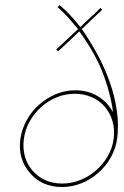

<svg xmlns="http://www.w3.org/2000/svg" viewBox="-20 -746 499 772"><path d="M76 -188Q81 -225 99.5 -258Q118 -291 146 -316Q174 -341 208.5 -355Q243 -369 281 -369Q318 -369 349.5 -355Q381 -341 402 -316Q423 -291 432.5 -258Q442 -225 437 -188Q432 -150 413 -117.5Q394 -85 366 -61Q338 -36 302.5 -22Q267 -8 230 -8Q192 -8 161.5 -22Q131 -36 110 -61Q89 -85 80 -117.5Q71 -150 76 -188ZM451 -188Q458 -242 450 -299.5Q442 -357 422 -414Q402 -471 372.5 -526Q343 -581 309 -629Q329 -649 349.5 -668Q370 -687 391 -707Q389 -709 387.5 -710.5Q386 -712 384 -714Q364 -694 343.5 -675.5Q323 -657 303 -637Q283 -663 262 -685.5Q241 -708 219 -726Q217 -723 215.5 -721Q214 -719 212 -717Q235 -697 255 -674.5Q275 -652 294 -629Q272 -609 250 -588Q228 -567 206 -547Q209 -545 210.5 -543Q212 -541 213 -539Q235 -559 256.5 -579.5Q278 -600 299 -620Q369 -523 399 -437.5Q429 -352 434 -295Q413 -335 373.5 -359Q334 -383 283 -383Q242 -383 205 -367.5Q168 -352 138 -326Q108 -300 88 -264Q68 -228 62 -188Q56 -147 66.5 -112Q77 -77 100 -51Q122 -24 155 -9Q188 6 229 6Q269 6 307 -9Q345 -24 375 -51Q405 -77 425 -112Q445 -147 451 -188Z"/></svg>

Font: Josefin Slab Thin Thin
Style: Italic
Weight: 250
Italic angle: -12°
Version: Version 2.000